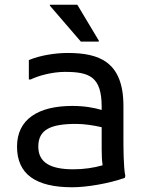

<svg xmlns="http://www.w3.org/2000/svg" viewBox="-20 -780 630 812"><path d="M398 -604V-608L307 -760H191V-756L322 -604ZM502 -200V-332C502 -520 398 -556 266 -556C214 -556 150 -546 102 -526V-444H110C142 -460 202 -476 254 -476C358 -476 410 -456 410 -328V-315C379 -324 339 -332 286 -332C142 -332 52 -276 52 -160C52 -44 130 12 286 12C346 12 442 -4 508 -28L510 -36C502 -72 502 -160 502 -200ZM142 -160C142 -232 194 -256 302 -256C335 -256 376 -250 410 -242V-148C410 -123 411 -100 414 -81C376 -70 334 -64 290 -64C194 -64 142 -92 142 -160Z"/></svg>

Font: Kufam Arabic Latin Roman Normal
Style: Regular
Weight: 400
Designer: Wael Morcos & Artur Schmal
Version: Version 1.200;PS 001.200;hotconv 1.0.88;makeotf.lib2.5.64775